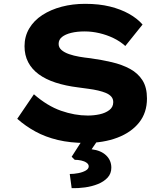

<svg xmlns="http://www.w3.org/2000/svg" viewBox="-20 -736 874 1002"><path d="M427 10Q347 10 282 -5.5Q217 -21 165 -49.5Q113 -78 70 -116L157 -244Q227 -183 298.5 -158Q370 -133 438 -133Q470 -133 500 -139.5Q530 -146 550.5 -161.5Q571 -177 571 -203Q571 -220 561 -231.5Q551 -243 533.5 -250.5Q516 -258 492.5 -263.5Q469 -269 442 -272.5Q415 -276 387 -280Q322 -288 270 -305Q218 -322 182 -348.5Q146 -375 127 -411.5Q108 -448 108 -495Q108 -546 132.5 -587.5Q157 -629 201 -657.5Q245 -686 302 -701Q359 -716 424 -716Q497 -716 553.5 -702Q610 -688 653 -664Q696 -640 724 -608L634 -496Q606 -521 571.5 -537.5Q537 -554 498.5 -563Q460 -572 422 -572Q382 -572 351.5 -564.5Q321 -557 303.5 -543Q286 -529 286 -507Q286 -488 301 -475Q316 -462 340.5 -453.5Q365 -445 394 -440Q423 -435 452 -432Q510 -424 563.5 -411.5Q617 -399 658.5 -376.5Q700 -354 723.5 -317Q747 -280 747 -222Q747 -148 706 -96.5Q665 -45 592.5 -17.5Q520 10 427 10ZM354 246 344 172Q366 172 389 167.5Q412 163 427.5 154Q443 145 443 132Q443 121 431.5 113Q420 105 403.5 101.5Q387 98 370 98L354 82L422 -24H504L458 43Q507 49 534 75Q561 101 561 139Q561 170 541.5 191Q522 212 491 224.5Q460 237 423.5 242Q387 247 354 246Z"/></svg>

Font: Lexend Mega
Style: Bold
Weight: 700
Version: Version 1.007